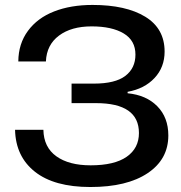

<svg xmlns="http://www.w3.org/2000/svg" viewBox="-20 -749 735 778"><path d="M346.2 8.8Q199.7 8.8 121.6 -53Q43.5 -114.7 41 -223.1H155.8Q157.2 -152.3 208.3 -115.7Q259.3 -79.1 347.2 -79.1Q443.8 -79.1 493.4 -113.8Q543 -148.4 543 -210Q543 -331.1 369.1 -331.1H270V-410.2H360.8Q446.8 -410.2 487.8 -441.4Q528.8 -472.7 528.8 -527.8Q528.8 -585 481.2 -613.5Q433.6 -642.1 351.1 -642.1Q269 -642.1 219 -604.7Q168.9 -567.4 166 -500H54.2Q54.7 -571.8 93.3 -624Q131.8 -676.3 199.2 -702.6Q266.6 -729 355 -729Q490.2 -729 568.6 -681.2Q647 -633.3 647 -540Q647 -476.6 606.2 -432.9Q565.4 -389.2 497.1 -377V-371.1Q572.8 -363.8 617.4 -318.4Q662.1 -272.9 662.1 -200.2Q662.1 -103.5 578.4 -47.4Q494.6 8.8 346.2 8.8Z"/></svg>

Font: Lumene Sans Expanded Medium
Style: Regular
Weight: 500
Width: 7
Designer: Deni Anggara
Version: Version 1.003;Glyphs 3.1.2 (3151)